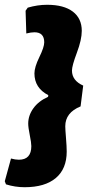

<svg xmlns="http://www.w3.org/2000/svg" viewBox="-61 -679 383 803"><path d="M42 104Q2 104 -36 92L-41 79L-15 -16Q3 -11 18 -11Q70 -11 70 -68Q70 -82 63.5 -114Q57 -146 57 -162Q57 -196 78.5 -226Q100 -256 140 -274L141 -281Q83 -311 83 -372Q83 -398 103.5 -440Q124 -482 124 -502Q124 -544 83 -544Q69 -544 49 -539L46 -634L55 -647Q96 -659 136 -659Q206 -659 243.5 -630.5Q281 -602 281 -550Q281 -513 260.5 -458.5Q240 -404 240 -384Q240 -342 287 -321L276 -234Q212 -208 212 -151Q212 -138 215 -102Q218 -66 218 -45Q218 27 172.5 65.5Q127 104 42 104Z"/></svg>

Font: Alegreya Sans Black
Style: Italic
Weight: 900
Italic angle: -7°
Designer: Juan Pablo del Peral
Foundry: Huerta Tipografica
Version: Version 2.007